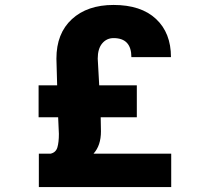

<svg xmlns="http://www.w3.org/2000/svg" viewBox="-20 -756 824 776"><path d="M218 -215 215 -282H136V-411H211L208 -519Q208 -621 270.5 -678.5Q333 -736 439 -736Q550 -736 610.5 -679.5Q671 -623 671 -525H511Q511 -602 439 -602Q411 -602 393 -580.5Q375 -559 375 -519L381 -411H533V-282H387L388 -225Q388 -168 358 -135H672V0H137V-135H185Q206 -140 212 -160.5Q218 -181 218 -215Z"/></svg>

Font: Freesentation 9 Black
Style: Regular
Weight: 900
Designer: glyphs from Roboto by Christian Robertson / Hangul glyphs from Noto Sans CJK(Source Han Sans) by Jang Soo-young and Kang
Foundry: PT&
Version: Version 2.001